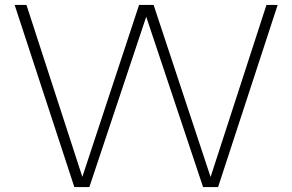

<svg xmlns="http://www.w3.org/2000/svg" viewBox="-20 -760 1188 780"><path d="M1062.5 -740H1108L866 0H805L574 -692L343 0H282L39.5 -740H87.5L314.5 -41.5L545 -740H604L835.5 -41Z"/></svg>

Font: Encode Sans Expanded ExtraLight
Style: Regular
Weight: 275
Width: 7
Designer: Multiple Designers
Foundry: Impallari Type
Version: Version 2.000